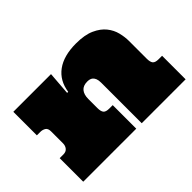

<svg xmlns="http://www.w3.org/2000/svg" viewBox="-104 -803 1045 1045"><g transform="rotate(-45 419.0 -280.0)"><path d="M490.2 -312Q490.2 -331.1 485.6 -342.5Q481 -354 473.9 -360.1Q466.8 -366.2 458 -368.2Q449.2 -370.1 440.9 -370.1Q409.2 -370.1 393.6 -351.6Q377.9 -333 377.9 -298.8V-229Q377.9 -203.1 387 -192.1Q396 -181.2 421.9 -181.2H448.2V0H40V-181.2H68.8Q88.9 -181.2 99.4 -194.1Q109.9 -207 109.9 -225.1V-317.9Q109.9 -340.8 96.4 -348.9Q83 -356.9 65.9 -356.9H40V-538.1H330.1L319.8 -403.8H328.1Q338.9 -479 394 -519.5Q449.2 -560.1 543.9 -560.1Q610.8 -560.1 652.8 -541Q694.8 -522 718 -492.9Q741.2 -463.9 749.5 -429.9Q757.8 -396 757.8 -366.2V-229Q757.8 -203.1 766.8 -192.1Q775.9 -181.2 801.8 -181.2H828.1V0H490.2Z"/></g></svg>

Font: Ultra
Style: Regular
Weight: 400
Designer: Astigmatic (AOETI)
Foundry: Astigmatic (AOETI)
Version: Version 1.001